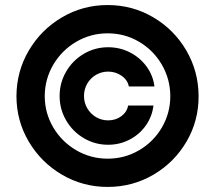

<svg xmlns="http://www.w3.org/2000/svg" viewBox="-20 -738 861 769"><path d="M413.1 -548.8Q460 -548.8 500.5 -528.1Q541 -507.3 567.1 -471.4Q593.3 -435.5 598.6 -391.6H496.1Q491.2 -417.5 467.3 -434.3Q443.4 -451.2 413.1 -451.2Q386.7 -451.2 364.5 -438.2Q342.3 -425.3 329.3 -402.8Q316.4 -380.4 316.4 -353.5Q316.4 -327.1 329.3 -304.7Q342.3 -282.2 364.5 -269Q386.7 -255.9 413.1 -255.9Q443.4 -255.9 465.8 -272.5Q488.3 -289.1 493.2 -315.4H594.7Q589.4 -271.5 564.2 -235.6Q539.1 -199.7 499.3 -179Q459.5 -158.2 413.1 -158.2Q360.4 -158.2 315.7 -184.6Q271 -210.9 244.9 -255.9Q218.8 -300.8 218.8 -353.5Q218.8 -406.2 244.9 -451.2Q271 -496.1 315.7 -522.5Q360.4 -548.8 413.1 -548.8ZM45.9 -353.5Q46.4 -452.6 95.7 -536.1Q145 -619.6 228.5 -668.7Q312 -717.8 411.1 -717.8Q510.3 -717.8 593.8 -668.7Q677.2 -619.6 726.1 -536.1Q774.9 -452.6 775.4 -353.5Q775.9 -254.4 727.1 -170.9Q678.2 -87.4 594.5 -38.3Q510.7 10.7 411.1 10.7Q312 10.7 228.3 -38.3Q144.5 -87.4 95.2 -170.9Q45.9 -254.4 45.9 -353.5ZM662.1 -353.5Q661.6 -421.9 627.9 -479.5Q594.2 -537.1 536.9 -570.8Q479.5 -604.5 411.1 -604.5Q343.3 -604.5 285.6 -570.8Q228 -537.1 193.8 -479.5Q159.7 -421.9 159.2 -353.5Q159.2 -285.6 193.1 -228Q227.1 -170.4 284.9 -136.5Q342.8 -102.5 411.1 -102.5Q479.5 -102.5 537.1 -136.2Q594.7 -169.9 628.4 -227.5Q662.1 -285.2 662.1 -353.5Z"/></svg>

Font: Pretendard Std
Style: Bold
Weight: 700
Designer: Base glyphs from Inter by Rasmus Andersson; Hangeul glyphs from Noto Sans CJK(Source Han Sans) by Jang Soo-young and Kan
Foundry: Kil Hyung-jin
Version: Version 1.309